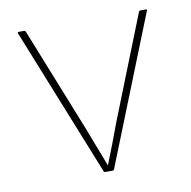

<svg xmlns="http://www.w3.org/2000/svg" viewBox="-61 -540 598 601"><g transform="rotate(-10 238.0 -239.5)"><path d="M227 0Q223 0 222 -3L33 -475Q32 -479 37 -479H54Q57 -479 58 -476L190 -145Q202 -114 214 -82.5Q226 -51 238 -20H239Q252 -52 264 -84Q276 -116 288 -148L418 -476Q419 -479 423 -479H440Q445 -479 443 -475L255 -3Q254 0 250 0Z"/></g></svg>

Font: Sofia Sans Thin
Style: Regular
Weight: 250
Designer: Botio Nikoltchev, Ani Petrova
Foundry: lettersoup
Version: Version 4.101